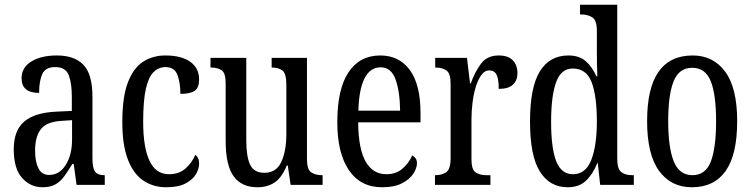

<svg xmlns="http://www.w3.org/2000/svg" viewBox="-20 -780 3172 810"><path d="M159 10Q109 10 73.5 -29Q38 -68 38 -150Q38 -230 82.5 -267.5Q127 -305 218 -309L283 -312V-373Q283 -429 270 -463Q257 -497 213 -497Q171 -497 158 -467Q145 -437 145 -388Q71 -388 71 -450Q71 -495 112 -520.5Q153 -546 220 -546Q294 -546 332 -506.5Q370 -467 370 -372V-113Q370 -71 381 -56Q392 -41 419 -41H422V0H303L291 -88H285Q268 -60 252 -37.5Q236 -15 214.5 -2.5Q193 10 159 10ZM187 -42Q231 -42 257.5 -84.5Q284 -127 284 -191V-273L238 -270Q176 -266 152 -234.5Q128 -203 128 -144Q128 -98 142 -70Q156 -42 187 -42Z M681 10Q627 10 585 -18Q543 -46 519.5 -107Q496 -168 496 -265Q496 -372 520 -433.5Q544 -495 585 -520.5Q626 -546 677 -546Q745 -546 782.5 -519.5Q820 -493 820 -444Q820 -410 801.5 -397Q783 -384 741 -384Q741 -431 728.5 -464Q716 -497 678 -497Q650 -497 628.5 -476.5Q607 -456 595.5 -406Q584 -356 584 -266Q584 -159 610.5 -102Q637 -45 693 -45Q736 -45 763.5 -70Q791 -95 804 -127Q812 -121 816 -112Q820 -103 820 -89Q820 -68 806.5 -45Q793 -22 762.5 -6Q732 10 681 10Z M1066 10Q999 10 965.5 -36.5Q932 -83 932 -186V-428Q932 -472 915 -483.5Q898 -495 872 -495H868V-536H1019V-188Q1019 -120 1035 -85.5Q1051 -51 1096 -51Q1145 -51 1166.5 -96.5Q1188 -142 1188 -215V-422Q1188 -470 1171.5 -482.5Q1155 -495 1129 -495H1126V-536H1275V-109Q1275 -64 1293.5 -52.5Q1312 -41 1337 -41H1341V0H1206L1194 -82H1190Q1168 -29 1137.5 -9.5Q1107 10 1066 10Z M1592 10Q1501 10 1452 -62Q1403 -134 1403 -264Q1403 -405 1450.5 -475.5Q1498 -546 1584 -546Q1664 -546 1709 -484.5Q1754 -423 1754 -304V-264H1491Q1492 -152 1522.5 -98.5Q1553 -45 1610 -45Q1651 -45 1678 -68.5Q1705 -92 1719 -124Q1727 -120 1733 -112.5Q1739 -105 1739 -91Q1739 -71 1723.5 -47Q1708 -23 1675.5 -6.5Q1643 10 1592 10ZM1668 -313Q1667 -395 1648.5 -445.5Q1630 -496 1586 -496Q1541 -496 1517.5 -448.5Q1494 -401 1492 -313Z M1815 0V-41H1818Q1844 -41 1862.5 -53.5Q1881 -66 1881 -113V-427Q1881 -471 1863 -483Q1845 -495 1819 -495H1816V-536H1950L1963 -428H1966Q1983 -476 2009 -511Q2035 -546 2084 -546Q2124 -546 2143.5 -525.5Q2163 -505 2163 -471Q2163 -441 2144 -423Q2125 -405 2084 -405Q2084 -446 2075 -464.5Q2066 -483 2043 -483Q2025 -483 2011 -464Q1997 -445 1987.5 -414.5Q1978 -384 1973.5 -347.5Q1969 -311 1969 -276V-108Q1969 -64 1987 -52.5Q2005 -41 2030 -41H2049V0Z M2375 10Q2299 10 2257.5 -56.5Q2216 -123 2216 -267Q2216 -412 2257.5 -479Q2299 -546 2378 -546Q2424 -546 2451.5 -521.5Q2479 -497 2496 -458H2500Q2499 -481 2498.5 -508Q2498 -535 2498 -563V-650Q2498 -695 2478.5 -707Q2459 -719 2433 -719H2427V-760H2584V-111Q2584 -67 2601 -54Q2618 -41 2646 -41H2654V0H2512L2502 -92H2500Q2481 -45 2452 -17.5Q2423 10 2375 10ZM2397 -45Q2451 -45 2474.5 -105.5Q2498 -166 2498 -267Q2498 -375 2476 -433Q2454 -491 2396 -491Q2347 -491 2326 -433Q2305 -375 2305 -266Q2305 -155 2326.5 -100Q2348 -45 2397 -45Z M2899 10Q2811 10 2760.5 -59Q2710 -128 2710 -269Q2710 -409 2758.5 -477.5Q2807 -546 2902 -546Q2989 -546 3039.5 -477.5Q3090 -409 3090 -269Q3090 -128 3041.5 -59Q2993 10 2899 10ZM2901 -41Q2957 -41 2979 -99Q3001 -157 3001 -269Q3001 -381 2978.5 -437.5Q2956 -494 2900 -494Q2845 -494 2822 -437.5Q2799 -381 2799 -269Q2799 -157 2822.5 -99Q2846 -41 2901 -41Z"/></svg>

Font: Noto Serif Ethiopic ExtraCondensed
Style: Regular
Weight: 400
Width: 2
Designer: Monotype Design Team
Foundry: Monotype Imaging Inc.
Version: Version 2.102; ttfautohint (v1.8.4.7-5d5b)